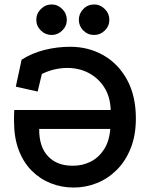

<svg xmlns="http://www.w3.org/2000/svg" viewBox="-20 -820 672 862"><path d="M51 -431 77 -552Q124 -582 180.5 -596Q237 -610 295 -610Q378 -610 445 -571.5Q512 -533 551 -461Q590 -389 590 -288Q590 -213 567 -155Q544 -97 504.5 -57.5Q465 -18 415 2Q365 22 311 22Q257 22 208.5 3Q160 -16 122.5 -53.5Q85 -91 64 -146.5Q43 -202 43 -275Q43 -288 43 -300Q43 -312 44 -326H477Q475 -386 448 -428Q421 -470 378 -492.5Q335 -515 282 -515Q254 -515 225.5 -508.5Q197 -502 168 -488L149 -409ZM156 -241Q155 -161 196 -118Q237 -75 308 -76Q351 -76 387.5 -94.5Q424 -113 447.5 -150Q471 -187 475 -241ZM403 -800Q430 -800 450.5 -779.5Q471 -759 471 -731Q471 -703 450.5 -683Q430 -663 403 -663Q374 -663 354 -683Q334 -703 334 -731Q334 -759 354 -779.5Q374 -800 403 -800ZM212 -800Q239 -800 259.5 -779.5Q280 -759 280 -731Q280 -703 259.5 -683Q239 -663 212 -663Q184 -663 163.5 -683Q143 -703 143 -731Q143 -759 163.5 -779.5Q184 -800 212 -800Z"/></svg>

Font: Podkova
Style: Bold
Weight: 700
Designer: Ilya Yudin
Foundry: Cyreal (www.cyreal.org)
Version: Version 2.102; ttfautohint (v1.8.1.43-b0c9)